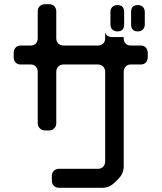

<svg xmlns="http://www.w3.org/2000/svg" viewBox="-20 -787 768 911"><path d="M479 -633V-605Q479 -590 469.5 -580.5Q460 -571 445 -571H281Q266 -571 256.5 -580.5Q247 -590 247 -605V-733Q247 -748 237.5 -757.5Q228 -767 214 -767H193Q178 -767 168.5 -757.5Q159 -748 159 -733V-605Q159 -590 150 -580.5Q141 -571 126 -571H78Q63 -571 54 -561Q45 -551 45 -536V-515Q45 -500 54 -490.5Q63 -481 78 -481H126Q141 -481 150 -471Q159 -461 159 -446V-202Q159 -188 169 -178Q179 -168 193 -168H213Q227 -168 237 -178Q247 -188 247 -202V-446Q247 -461 256.5 -471Q266 -481 281 -481H445Q460 -481 469.5 -471Q479 -461 479 -446V-21Q479 -6 469.5 4Q460 14 445 14H260Q245 14 235.5 23.5Q226 33 226 48V70Q226 85 235.5 94.5Q245 104 260 104H466Q499 104 524 79L543 60Q567 36 567 1V-446Q567 -461 576 -471Q585 -481 600 -481H648Q663 -481 672 -490.5Q681 -500 681 -515V-536Q681 -551 672 -561Q663 -571 648 -571H600Q585 -571 576 -580.5Q567 -590 567 -605V-611H515Q486 -611 479 -633ZM634 -638Q649 -638 658 -647Q667 -656 667 -671V-730Q667 -745 658 -754Q649 -763 634 -763Q602 -763 602 -730V-671Q602 -638 634 -638ZM537 -638Q569 -638 569 -671V-730Q569 -763 537 -763Q522 -763 513 -754Q504 -745 504 -730V-671Q504 -656 513 -647Q522 -638 537 -638Z"/></svg>

Font: WD-XL Lubrifont TC
Style: Regular
Weight: 400
Designer: [WD-XL Lubrifont] Copyright 2020-2022 (c) NightFurySL2001, Skr-ZERO; [ZCOOL QingKe HuangYou] Copyright 2018-2022 (c) The
Version: Version 2.001;hotconv 1.1.1;makeotfexe 2.6.0